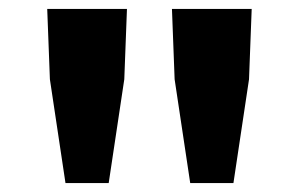

<svg xmlns="http://www.w3.org/2000/svg" viewBox="-20 -804 671 431"><path d="M127 -393H224L259 -626L265 -784H86L92 -626ZM407 -393H504L539 -626L545 -784H366L372 -626Z"/></svg>

Font: Source Han Sans HK Heavy
Style: Regular
Weight: 900
Designer: Ryoko NISHIZUKA 西塚涼子 (kana, bopomofo & ideographs); Paul D. Hunt (Latin, Greek & Cyrillic); Sandoll Communications 산돌커뮤니
Foundry: Adobe
Version: Version 2.000;hotconv 1.0.107;makeotfexe 2.5.65593